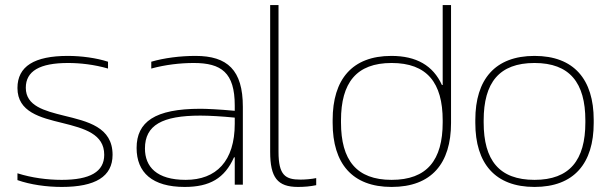

<svg xmlns="http://www.w3.org/2000/svg" viewBox="-20 -730 2408 759"><path d="M226 -244C315 -222 392 -200 392 -118C392 -51 336 -19 224 -19C168 -19 105 -27 49 -45V-18C100 0 164 9 224 9C357 9 425 -32 425 -118C425 -228 326 -250 232 -273C156 -292 82 -311 82 -383C82 -449 137 -481 249 -481C296 -481 352 -475 407 -459V-486C361 -501 301 -509 248 -509C116 -509 49 -468 49 -382C49 -287 140 -265 226 -244Z M753 -509C693 -509 629 -501 578 -486V-459C633 -474 692 -481 746 -481C855 -481 908 -443 908 -313V-292C843 -298 795 -300 772 -300C592 -300 520 -248 520 -145C520 -48 582 9 710 9C809 9 868 -25 905 -108H908V0H940V-308C940 -453 879 -509 753 -509ZM553 -143C553 -235 621 -273 772 -273C808 -273 858 -270 908 -265V-241C908 -93 835 -19 714 -19C599 -19 553 -71 553 -143Z M1168 -20C1108 -20 1081 -37 1081 -130V-710H1048V-130C1048 -28 1077 9 1158 9C1182 9 1207 7 1230 2V-26C1212 -22 1185 -20 1168 -20Z M1295 -256V-244C1295 -84 1372 9 1528 9C1686 9 1763 -84 1763 -244V-710H1730V-394H1727C1692 -471 1626 -509 1527 -509C1372 -509 1295 -416 1295 -256ZM1328 -246V-254C1328 -403 1389 -481 1528 -481C1668 -481 1730 -403 1730 -254V-246C1730 -97 1668 -19 1528 -19C1389 -19 1328 -97 1328 -246Z M1859 -256V-244C1859 -84 1937 9 2093 9C2249 9 2327 -84 2327 -244V-256C2327 -416 2249 -509 2093 -509C1937 -509 1859 -416 1859 -256ZM1892 -246V-254C1892 -403 1953 -481 2093 -481C2232 -481 2294 -403 2294 -254V-246C2294 -97 2232 -19 2093 -19C1953 -19 1892 -97 1892 -246Z"/></svg>

Font: LT Wave Text Thin
Style: Regular
Weight: 100
Designer: Daniel Lyons
Version: Version 2.5 (Glyphs App)